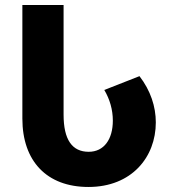

<svg xmlns="http://www.w3.org/2000/svg" viewBox="-20 -734 684 764"><path d="M332 10C504 10 600 -109 600 -247C600 -310 579 -374 535 -431L395 -376C417 -339 429 -297 429 -254C429 -180 394 -130 333 -130C267 -130 233 -178 233 -278V-714H69V-262C69 -93 166 10 332 10Z"/></svg>

Font: Noto Sans Georgian SemiCondensed ExtraBold
Style: Regular
Weight: 800
Width: 4
Designer: Monotype Design Team, Akaki Razmadze
Foundry: Google LLC
Version: Version 2.005